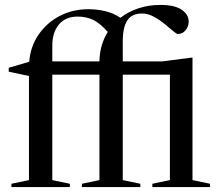

<svg xmlns="http://www.w3.org/2000/svg" viewBox="-20 -762 892 782"><path d="M264.5 0H26.5V-13.5L98 -28.5V-452.5L15.5 -470V-486L99 -510.5Q104 -573 137.2 -621.2Q170.5 -669.5 223.2 -697Q276 -724.5 339.5 -724.5Q376.5 -724.5 410 -716.2Q443.5 -708 470.5 -689.5Q502.5 -714.5 544 -728.2Q585.5 -742 633 -742Q691 -742 719.8 -722.5Q748.5 -703 748.5 -674Q748.5 -654.5 736 -639Q723.5 -623.5 704 -623.5Q699 -623.5 684.5 -636Q670 -648.5 649.5 -665.2Q629 -682 605.5 -694.5Q582 -707 558 -707Q517 -707 498.5 -678.8Q480 -650.5 480 -593V-512H640L762 -527.5H764V-28.5L835.5 -13.5V0H600.5V-13.5L672 -28.5V-458H480V-28.5L551.5 -13.5V0H313.5V-13.5L385 -28.5V-458H193V-28.5L264.5 -13.5ZM193 -575.5V-512H385Q386 -579 419 -632Q385 -670 357 -682.2Q329 -694.5 296 -694.5Q247.5 -694.5 220.2 -662.5Q193 -630.5 193 -575.5Z"/></svg>

Font: Newsreader Display
Style: Regular
Weight: 400
Designer: Hugues Gentile
Foundry: Production Type
Version: Version 1.001